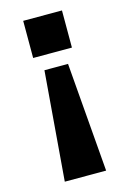

<svg xmlns="http://www.w3.org/2000/svg" viewBox="-108 -580 530 794"><g transform="rotate(-15 157.0 -183.5)"><path d="M68 160 106 -307H207L245 160ZM74 -368V-527H240V-368Z"/></g></svg>

Font: Archivo SemiBold ExtraBold
Style: Regular
Weight: 800
Version: Version 2.001